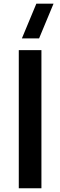

<svg xmlns="http://www.w3.org/2000/svg" viewBox="-20 -1002 320 1022"><path d="M188 -797.5H96.5L173.5 -982.5H265ZM80 0V-735H200.5V0Z"/></svg>

Font: Vela Sans Bd
Style: Bold
Weight: 700
Designer: Principal design: Mikhail Sharanda - project Manrope.
Design modification: Ravid Balaliev
Foundry: Mikhail Sharanda
Version: Version 1.001